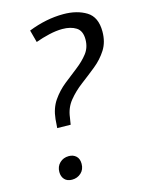

<svg xmlns="http://www.w3.org/2000/svg" viewBox="-110 -773 629 844"><g transform="rotate(-15 204.5 -351.5)"><path d="M107 -231Q108 -240 108.5 -250Q109 -260 110 -271Q115 -320 138.5 -354Q162 -388 194 -413.5Q226 -439 256.5 -462.5Q287 -486 307.5 -512.5Q328 -539 328 -576Q328 -615 303.5 -630.5Q279 -646 241 -646Q213 -646 180.5 -638.5Q148 -631 118 -620L103 -676Q184 -708 262 -708Q324 -708 366.5 -682Q409 -656 409 -590Q409 -542 387 -507.5Q365 -473 331.5 -446Q298 -419 263.5 -393Q229 -367 203.5 -335.5Q178 -304 173 -261Q172 -254 170.5 -246Q169 -238 168 -230ZM112 5Q90 5 78 -8Q66 -21 66 -42Q66 -67 82.5 -83Q99 -99 124 -99Q144 -99 157 -87Q170 -75 170 -52Q170 -26 153 -10.5Q136 5 112 5Z"/></g></svg>

Font: Bitter
Style: Italic
Weight: 400
Italic angle: -9°
Designer: Sol Matas, and Bitter project Authors
Foundry: Sol Matas
Version: Version 2.001